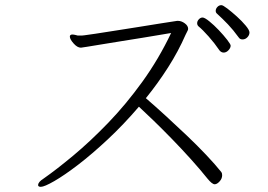

<svg xmlns="http://www.w3.org/2000/svg" viewBox="-20 -729 1040 745"><path d="M948 -603Q948 -593 940 -584.5Q932 -576 921 -576Q911 -576 906 -584Q885 -613 864.5 -634.5Q844 -656 822 -676Q817 -680 817 -687Q817 -695 823.5 -702Q830 -709 839 -709Q845 -709 862 -696Q879 -683 899 -665Q919 -647 933.5 -629.5Q948 -612 948 -603ZM875 -552Q875 -543 866.5 -534Q858 -525 848 -525Q839 -525 832 -533Q813 -561 789.5 -587.5Q766 -614 750 -627Q745 -632 745 -639Q745 -647 751.5 -654Q758 -661 766 -661Q774 -661 792 -646.5Q810 -632 829 -612Q848 -592 861.5 -574.5Q875 -557 875 -552ZM671 -648Q684 -648 697 -638.5Q710 -629 710 -617Q710 -613 707 -608Q706 -605 704 -602Q702 -599 700 -594Q672 -530 632.5 -468Q593 -406 546 -348Q582 -317 623 -279.5Q664 -242 704.5 -203.5Q745 -165 780 -128Q815 -91 839 -61Q842 -57 842 -49Q842 -36 832 -25Q822 -14 813 -14Q803 -14 785 -36Q757 -71 721 -111Q685 -151 647.5 -189.5Q610 -228 576 -261Q542 -294 519 -315Q460 -246 398.5 -188.5Q337 -131 283.5 -90Q230 -49 191 -26.5Q152 -4 138 -4Q132 -4 129 -7Q128 -8 128 -11Q128 -23 149 -36Q199 -71 264.5 -125.5Q330 -180 399.5 -252Q469 -324 532.5 -412Q596 -500 644 -601Q632 -599 602.5 -594Q573 -589 533.5 -582.5Q494 -576 452.5 -569.5Q411 -563 375.5 -557Q340 -551 317.5 -547.5Q295 -544 294 -544Q280 -544 265.5 -560.5Q251 -577 251 -587Q251 -594 259 -595H261Q266 -595 272 -593.5Q278 -592 282 -591H288Q292 -591 297 -591Q302 -591 307 -592Q317 -593 349.5 -598Q382 -603 426.5 -610Q471 -617 518.5 -624.5Q566 -632 605.5 -638.5Q645 -645 667 -648Z"/></svg>

Font: Moon Stars Kai T Light
Style: Regular
Weight: 300
Designer: GuiWonder
Version: Version 1.101